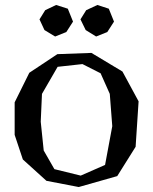

<svg xmlns="http://www.w3.org/2000/svg" viewBox="-20 -733 616 773"><path d="M39 -190V-321L98 -440L211 -515L348 -520L473 -445L538 -325L526 -142L452 -24L297 20L167 -5L72 -91ZM149 -355 144 -243 156 -127 199 -52 305 -26 403 -69 432 -225 422 -355 385 -438 312 -475 212 -464ZM162 -692 206 -713 253 -698 274 -646 247 -604 202 -586 159 -612 139 -655ZM327 -692 372 -713 418 -698 439 -646 412 -604 367 -586 325 -612 304 -655Z"/></svg>

Font: Alike Angular
Style: Regular
Weight: 400
Version: Version 1.210